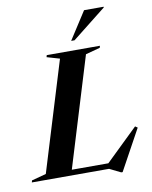

<svg xmlns="http://www.w3.org/2000/svg" viewBox="-148 -1010 886 1118"><g transform="rotate(-10 295.0 -451.0)"><path d="M394 -680.5 196 -32.5H412L602.5 -217L616.5 -207.5L485 32.5H476.5L410.5 0H-46L-43 -11.5L42.5 -34.5L240.5 -681.5L165 -703.5L168 -715H482.5L479.5 -703.5ZM322.5 -772 427.5 -935H543.5L543 -930.5L342.5 -772Z"/></g></svg>

Font: Newsreader 72pt SemiBold
Style: Italic
Weight: 600
Italic angle: -17°
Designer: Hugues Gentile
Foundry: Production Type
Version: Version 1.003; ttfautohint (v1.8.3)